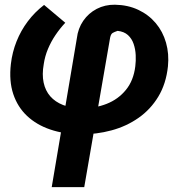

<svg xmlns="http://www.w3.org/2000/svg" viewBox="-20 -556 764 810"><path d="M198.2 233.4 304.2 -394.5Q309.1 -436 331.3 -468.3Q353.5 -500.5 388.2 -518.6Q422.9 -536.6 464.8 -536.1Q519.5 -535.2 563.2 -514.6Q606.9 -494.1 637 -458.5Q667 -422.9 680.4 -376Q693.8 -329.1 688.5 -275.9Q680.7 -202.6 647.9 -148.4Q615.2 -94.2 564.2 -58.6Q513.2 -22.9 450 -5.9Q386.7 11.2 317.9 10.7Q249 9.8 191.7 -9.8Q134.3 -29.3 94.2 -66.9Q54.2 -104.5 35.9 -159.4Q17.6 -214.4 25.9 -286.1Q31.7 -335.9 49.8 -381.3Q67.9 -426.8 97.2 -465.8Q126.5 -504.9 166 -535.2L255.4 -460Q232.9 -436 214.1 -408.2Q195.3 -380.4 182.4 -349.6Q169.4 -318.8 164.6 -285.6Q156.7 -241.7 164.1 -207.5Q171.4 -173.3 192.1 -149.7Q212.9 -126 246.1 -113Q279.3 -100.1 323.7 -99.1Q380.9 -98.6 429.9 -117.9Q479 -137.2 511.2 -176.8Q543.5 -216.3 550.8 -276.4Q553.7 -298.8 552.5 -323.7Q551.3 -348.6 543.7 -370.8Q536.1 -393.1 519.8 -408Q503.4 -422.9 476.1 -425.8Q462.9 -421.4 455.6 -417.2Q448.2 -413.1 444.8 -398.4L335.4 233.4Z"/></svg>

Font: Roboto
Style: Bold Italic
Weight: 700
Italic angle: -12°
Designer: Christian Robertson
Foundry: Google
Version: Version 3.0